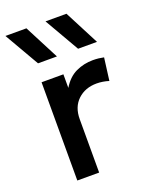

<svg xmlns="http://www.w3.org/2000/svg" viewBox="-152 -835 706 909"><g transform="rotate(-20 201.0 -380.0)"><path d="M76.6 0V-495H186.6V-426.6Q214.5 -472.8 254.4 -491.6Q294.4 -510.4 340.2 -510.4Q355.3 -510.4 368.9 -508.9Q382.4 -507.4 395.1 -504.6L380.4 -390.9Q365.7 -395.6 350.1 -398.1Q334.4 -400.6 319.1 -400.6Q261.3 -400.6 223.9 -365.4Q186.6 -330.2 186.6 -269.2V0ZM293.4 -585 192.7 -759.5H298.4L388.7 -585ZM91.6 -585 -9.2 -759.5H96.6L186.8 -585Z"/></g></svg>

Font: Geologica Thin
Style: Regular
Weight: 100
Version: Version 1.010;gftools[0.9.28]